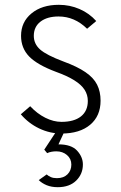

<svg xmlns="http://www.w3.org/2000/svg" viewBox="-20 -543 501 798"><path d="M235.5 12Q187.5 12 143.2 -9Q99 -30 66.5 -68L105.5 -101.5Q134.5 -70.5 168.5 -53.5Q202.5 -36.5 235.5 -36.5Q288 -36.5 316.5 -59.2Q345 -82 345 -123.5Q345 -149 331.5 -170Q318 -191 288.8 -209.2Q259.5 -227.5 212.5 -244.5Q135 -273.5 101.2 -308.2Q67.5 -343 67.5 -394Q67.5 -451.5 110.8 -487.2Q154 -523 224.5 -523Q270 -523 310.5 -505.5Q351 -488 380 -455.5L342 -423.5Q290 -474.5 223.5 -474.5Q176 -474.5 148.2 -453Q120.5 -431.5 120.5 -394Q120.5 -360.5 146.8 -337.2Q173 -314 243.5 -287.5Q301 -266.5 335 -243.2Q369 -220 383.5 -191.2Q398 -162.5 398 -124.5Q398 -61 354.8 -24.5Q311.5 12 235.5 12ZM220 235Q194 235 174 226.8Q154 218.5 141 205.5L174 182Q181 188.5 191.2 193Q201.5 197.5 216.5 197.5Q244.5 197.5 260.5 181.5Q276.5 165.5 276.5 141Q276.5 117 258.5 101.5Q240.5 86 214 86Q203.5 86 194 87.8Q184.5 89.5 176 93.5L164 79L216 0H249.5L223 57Q276.5 57 300.5 83.2Q324.5 109.5 324.5 140.5Q324.5 180.5 296.5 207.8Q268.5 235 220 235Z"/></svg>

Font: Overpass ExtraLight
Style: Regular
Weight: 250
Designer: Delve Withrington, Dave Bailey, Thomas Jockin
Foundry: Delve Fonts LLC
Version: Version 4.000